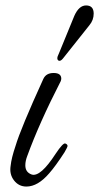

<svg xmlns="http://www.w3.org/2000/svg" viewBox="-20 -674 364 705"><path d="M220 -147Q228 -144 228 -138Q228 -134 217 -115Q184 -64 161 -38Q119 11 77 11Q49 11 31.5 -11.5Q14 -34 19 -65Q22 -94 37 -138Q56 -202 139 -384Q149 -406 177 -406Q205 -406 205 -385Q205 -382 203 -376Q124 -222 80 -101Q73 -83 73 -67Q73 -41 97 -33Q129 -24 184 -109Q198 -130 207 -139.5Q216 -149 220 -147ZM324 -624Q324 -600 308 -581L211 -459Q203 -449 196 -451Q185 -456 196 -477L253 -616Q270 -654 296 -654Q324 -654 324 -624Z"/></svg>

Font: GFS Solomos
Style: Regular
Weight: 400
Designer: George D. Matthiopoulos
Foundry: George D. Matthiopoulos
Version: Version 1.000